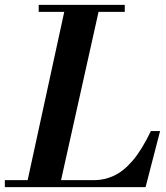

<svg xmlns="http://www.w3.org/2000/svg" viewBox="-47 -774 686 794"><path d="M61 0 225 -754H367L199 0ZM-27 0V-29H343Q384 -29 423.5 -47Q463 -65 501 -109Q539 -153 577 -232H615L555 0ZM113 -725V-754H469V-725Z"/></svg>

Font: Libre Bodoni SemiBold
Style: Italic
Weight: 600
Italic angle: -13°
Version: Version 2.003